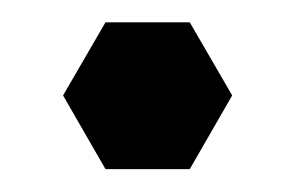

<svg xmlns="http://www.w3.org/2000/svg" viewBox="-20 -154 265 172"><path d="M188 -68.5 150 -134H74.5L36.5 -68.5L74.5 -2.5H150Z"/></svg>

Font: LatoHex
Style: Bold
Weight: 700
Designer: Lukasz Dziedzic
Foundry: tyPoland Lukasz Dziedzic
Version: Version 1.104; Western+Polish opensource